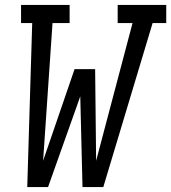

<svg xmlns="http://www.w3.org/2000/svg" viewBox="-20 -755 691 775"><path d="M90 0 110 -662H65V-735H261V-662H192L154 -106L281 -476H364L368 -106L515 -662H455V-735H651V-662H596L397 0H313L304 -366L174 0Z"/></svg>

Font: Iosevka Slab Extended
Style: Italic
Weight: 400
Width: 7
Italic angle: -9°
Monospace: yes
Designer: Belleve Invis
Foundry: Belleve Invis
Version: Version 11.1.0; ttfautohint (v1.8.3)